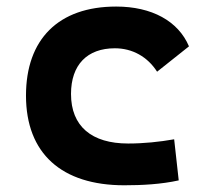

<svg xmlns="http://www.w3.org/2000/svg" viewBox="-20 -547 626 577"><path d="M353.5 9.8C406.7 9.8 464.4 6.8 517.1 -4.9L503.4 -128.4C459 -120.6 412.1 -115.7 365.2 -115.7C255.4 -115.7 193.4 -167.5 193.4 -264.6C193.4 -352.5 242.2 -401.9 325.2 -401.9C377.9 -401.9 423.3 -376.5 452.1 -331.5L547.9 -407.7C515.6 -483.9 436 -527.3 329.1 -527.3C155.3 -527.3 58.1 -428.7 58.1 -259.8C58.1 -85.9 165 9.8 353.5 9.8Z"/></svg>

Font: Cascadia Code
Style: Bold
Weight: 700
Monospace: yes
Designer: Aaron Bell
Foundry: Saja Typeworks
Version: Version 2404.023